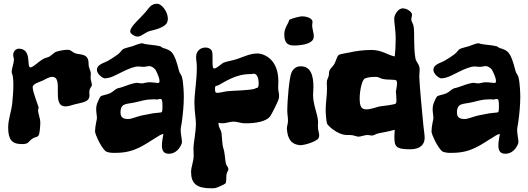

<svg xmlns="http://www.w3.org/2000/svg" viewBox="-20 -779 2845 1034"><path d="M475 -322C475 -330 468 -347 468 -360C468 -368 469 -377 469 -384C469 -399 457 -411 457 -436C458 -492 413 -483 388 -491C368 -497 364 -511 345 -511C326 -511 292 -505 277 -498C269 -493 259 -483 249 -476C238 -469 223 -468 212 -461C198 -453 176 -435 176 -435C176 -435 177 -435 178 -436C175 -434 174 -433 174 -433C174 -433 175 -434 175 -434C180 -439 155 -416 144 -416C121 -416 155 -517 80 -517C85 -517 51 -518 51 -481C51 -474 55 -468 55 -457C54 -435 43 -411 43 -391C43 -384 48 -376 49 -368C51 -352 52 -338 52 -324C52 -293 49 -254 46 -223C41 -177 24 -136 24 -93C24 -30 42 -3 98 -3C138 -3 129 -16 157 -34C170 -42 181 -39 188 -50C195 -61 197 -110 197 -118C197 -143 185 -167 185 -185C185 -191 188 -195 188 -199C188 -208 156 -281 156 -310C156 -328 193 -337 212 -346C221 -350 243 -365 261 -365C327 -365 252 -206 333 -206C349 -206 367 -213 382 -217C424 -228 462 -228 462 -267C462 -272 461 -276 461 -281C461 -307 474 -309 475 -322Z M968 -305C967 -325 964 -351 959 -367C956 -377 946 -386 944 -398C918 -500 905 -507 857 -521C852 -523 847 -529 842 -530C811 -538 771 -537 746 -546C745 -546 745 -546 744 -546C734 -546 703 -534 693 -530C676 -525 653 -520 644 -515C635 -510 631 -499 616 -487C602 -476 579 -462 564 -453C540 -439 502 -433 502 -402C502 -381 533 -357 544 -357C552 -357 562 -359 570 -361C601 -368 680 -421 724 -421C733 -421 743 -419 752 -419C764 -419 774 -423 784 -423C794 -423 807 -416 817 -404C820 -399 839 -363 839 -343C839 -337 838 -332 831 -332C822 -332 803 -336 785 -336C767 -336 754 -330 745 -330C733 -330 724 -333 718 -333C693 -331 658 -317 641 -311C629 -306 616 -305 610 -302C600 -298 588 -284 573 -277C554 -268 530 -267 521 -259C517 -256 502 -220 502 -219C499 -209 498 -199 498 -191C498 -173 502 -158 502 -142C502 -136 492 -100 492 -73C492 -70 492 -67 493 -64C493 -58 519 7 548 35C567 47 603 44 606 44C707 44 760 -2 817 -36C830 -44 845 -55 860 -58C856 -36 852 -14 852 4C852 30 860 49 889 49C940 49 960 -5 960 -13C960 -32 953 -55 953 -79C953 -90 957 -106 959 -120C965 -164 970 -213 970 -259C970 -275 969 -290 968 -305ZM851 -175C848 -172 815 -171 805 -169C791 -166 762 -161 743 -157C716 -151 688 -138 671 -138C644 -138 629 -146 629 -173C629 -226 662 -217 709 -228C741 -235 765 -244 801 -244C810 -244 819 -244 829 -243C829 -243 835 -246 842 -246C853 -246 855 -239 855 -205C855 -191 854 -178 851 -175ZM881 -661C883 -666 884 -672 884 -678C884 -719 848 -759 827 -759C791 -759 781 -733 763 -713C755 -704 744 -693 733 -681C721 -669 681 -631 681 -610C681 -597 706 -582 721 -582C744 -582 762 -608 795 -614C804 -617 871 -629 881 -661Z M1481 -247C1482 -252 1483 -258 1483 -263C1483 -279 1478 -291 1478 -304C1478 -316 1479 -330 1479 -343C1479 -457 1405 -491 1365 -491C1329 -491 1293 -474 1265 -464C1236 -453 1206 -450 1185 -442C1173 -437 1148 -410 1133 -410C1117 -410 1131 -489 1120 -507C1113 -518 1100 -523 1087 -523C1059 -523 1036 -504 1036 -472C1036 -456 1040 -439 1040 -417C1040 -342 1027 -279 1027 -226C1027 -181 1035 -137 1035 -117C1035 -61 1022 -13 1022 21C1022 34 1023 46 1023 60C1023 90 1009 120 1009 147C1009 210 1040 235 1116 235C1125 235 1134 235 1142 233C1148 232 1190 214 1194 209C1201 199 1197 177 1200 159C1203 145 1210 141 1210 131C1209 121 1200 113 1197 104C1191 80 1192 44 1182 17C1177 3 1176 -39 1173 -62C1170 -81 1157 -91 1157 -113C1157 -115 1157 -116 1157 -118C1164 -116 1170 -115 1177 -115C1198 -115 1218 -124 1238 -124C1258 -124 1278 -115 1296 -115C1362 -114 1411 -126 1432 -149C1442 -160 1478 -233 1481 -247ZM1367 -306C1367 -306 1367 -306 1367 -307C1367 -307 1367 -307 1367 -307C1364 -307 1348 -300 1349 -300C1349 -300 1349 -300 1349 -300C1306 -291 1249 -292 1207 -288C1187 -286 1164 -279 1151 -279C1139 -279 1138 -285 1138 -301C1138 -322 1144 -313 1160 -322C1189 -337 1249 -380 1326 -380C1328 -380 1330 -380 1333 -380C1337 -380 1342 -382 1347 -382C1359 -382 1373 -369 1373 -328C1373 -319 1371 -310 1367 -306Z M1667 -569C1669 -573 1670 -578 1670 -584C1670 -601 1662 -623 1661 -640C1661 -646 1663 -655 1663 -662C1663 -677 1639 -691 1606 -691C1598 -691 1553 -682 1537 -671C1537 -657 1511 -631 1511 -594C1511 -548 1529 -534 1563 -534C1602 -534 1656 -542 1667 -569ZM1695 -34C1698 -40 1699 -45 1699 -51C1699 -63 1692 -77 1692 -101C1692 -107 1693 -115 1693 -121C1693 -159 1666 -213 1666 -267C1666 -281 1668 -295 1668 -310C1668 -378 1651 -422 1599 -422C1579 -422 1561 -412 1550 -389C1537 -361 1527 -229 1527 -184C1527 -166 1531 -147 1531 -129C1531 -113 1525 -100 1525 -87C1528 -35 1545 -2 1596 3C1624 3 1685 -18 1695 -34Z M2260 -104C2252 -190 2242 -288 2238 -364C2238 -380 2240 -393 2240 -405C2240 -434 2221 -442 2217 -466C2206 -530 2214 -609 2207 -639C2205 -651 2196 -663 2195 -673C2195 -684 2199 -692 2199 -700C2199 -716 2170 -734 2149 -734C2122 -734 2103 -697 2103 -679C2103 -655 2111 -613 2111 -574C2111 -537 2109 -500 2106 -475C2065 -483 2038 -510 1980 -510C1940 -510 1894 -504 1865 -497C1844 -492 1814 -489 1806 -484C1794 -477 1792 -456 1781 -435C1773 -421 1757 -408 1754 -398C1750 -389 1753 -378 1750 -370C1747 -357 1740 -352 1740 -334C1740 -323 1741 -312 1741 -302C1741 -260 1734 -228 1734 -189C1734 -180 1734 -170 1735 -160C1735 -155 1739 -118 1741 -114C1741 -107 1796 -52 1848 -52C1854 -52 1859 -52 1865 -52C1885 -52 1899 -43 1911 -43C1924 -43 1943 -52 1960 -52C1967 -52 1976 -49 1983 -49C1994 -49 2006 -59 2019 -61C2056 -68 2081 -73 2106 -80C2105 -68 2104 -56 2104 -45C2104 8 2108 25 2189 25C2249 25 2267 -6 2267 -37C2267 -56 2262 -78 2260 -104ZM2115 -345C2117 -342 2118 -337 2118 -330C2118 -313 2112 -288 2112 -287C2112 -283 2115 -259 2115 -241C2115 -232 2114 -224 2112 -222C2107 -215 2040 -208 2025 -206C2010 -203 1978 -190 1953 -190C1926 -190 1917 -206 1917 -248C1917 -291 1929 -344 1942 -354C1955 -363 1980 -365 2005 -365C2021 -365 2023 -358 2041 -354C2072 -347 2108 -353 2115 -345Z M2780 -305C2779 -325 2776 -351 2771 -367C2768 -377 2758 -386 2756 -398C2730 -500 2717 -507 2669 -521C2664 -523 2659 -529 2654 -530C2623 -538 2583 -537 2558 -546C2557 -546 2557 -546 2556 -546C2546 -546 2515 -534 2505 -530C2488 -525 2465 -520 2456 -515C2447 -510 2443 -499 2428 -487C2414 -476 2391 -462 2376 -453C2352 -439 2314 -433 2314 -402C2314 -381 2345 -357 2356 -357C2364 -357 2374 -359 2382 -361C2413 -368 2492 -421 2536 -421C2545 -421 2555 -419 2564 -419C2576 -419 2586 -423 2596 -423C2606 -423 2619 -416 2629 -404C2632 -399 2651 -363 2651 -343C2651 -337 2650 -332 2643 -332C2634 -332 2615 -336 2597 -336C2579 -336 2566 -330 2557 -330C2545 -330 2536 -333 2530 -333C2505 -331 2470 -317 2453 -311C2441 -306 2428 -305 2422 -302C2412 -298 2400 -284 2385 -277C2366 -268 2342 -267 2333 -259C2329 -256 2314 -220 2314 -219C2311 -209 2310 -199 2310 -191C2310 -173 2314 -158 2314 -142C2314 -136 2304 -100 2304 -73C2304 -70 2304 -67 2305 -64C2305 -58 2331 7 2360 35C2379 47 2415 44 2418 44C2519 44 2572 -2 2629 -36C2642 -44 2657 -55 2672 -58C2668 -36 2664 -14 2664 4C2664 30 2672 49 2701 49C2752 49 2772 -5 2772 -13C2772 -32 2765 -55 2765 -79C2765 -90 2769 -106 2771 -120C2777 -164 2782 -213 2782 -259C2782 -275 2781 -290 2780 -305ZM2663 -175C2660 -172 2627 -171 2617 -169C2603 -166 2574 -161 2555 -157C2528 -151 2500 -138 2483 -138C2456 -138 2441 -146 2441 -173C2441 -226 2474 -217 2521 -228C2553 -235 2577 -244 2613 -244C2622 -244 2631 -244 2641 -243C2641 -243 2647 -246 2654 -246C2665 -246 2667 -239 2667 -205C2667 -191 2666 -178 2663 -175Z"/></svg>

Font: Freckle Face
Style: Regular
Weight: 400
Designer: Astigmatic (AOETI)
Foundry: Astigmatic (AOETI)
Version: Version 1.000